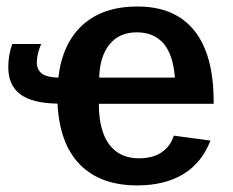

<svg xmlns="http://www.w3.org/2000/svg" viewBox="-20 -558 714 588"><path d="M400.4 9.8Q287.6 9.8 224.9 -54Q162.1 -117.7 156.2 -240.7Q79.1 -241.7 42.2 -269.3Q5.4 -296.9 5.4 -351.6Q5.4 -370.6 8.3 -388.4Q11.2 -406.2 17.6 -423.3H106Q92.8 -392.1 92.8 -368.2Q92.8 -344.7 107.7 -333Q122.6 -321.3 158.7 -320.3Q170.9 -425.3 233.2 -481.7Q295.4 -538.1 400.9 -538.1Q515.6 -538.1 575 -464.4Q634.3 -390.6 634.3 -247.1V-240.2H282.7Q282.7 -158.7 314.2 -116Q345.7 -73.2 405.3 -73.2Q448.2 -73.2 475.1 -91.6Q502 -109.9 512.2 -142.6L624.5 -127.4Q597.7 -58.6 540.8 -24.4Q483.9 9.8 400.4 9.8ZM398.9 -459Q345.2 -459 315.4 -422.1Q285.6 -385.3 283.7 -320.3H515.6Q510.3 -390.6 480.7 -424.8Q451.2 -459 398.9 -459Z"/></svg>

Font: Arimo SemiBold
Style: Regular
Weight: 600
Designer: Steve Matteson
Foundry: Monotype Imaging Inc.
Version: Version 1.33